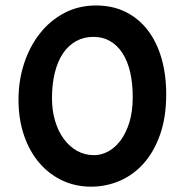

<svg xmlns="http://www.w3.org/2000/svg" viewBox="-20 -682 687 714"><path d="M48.8 -311Q48.8 -382.8 69.8 -446.5Q90.8 -510.3 128.7 -558.1Q166.5 -606 219.5 -633.8Q272.5 -661.6 336.9 -661.6Q398.9 -661.6 447.5 -637.5Q496.1 -613.3 529.5 -569.6Q563 -525.9 580.6 -465.1Q598.1 -404.3 598.1 -331.5Q598.1 -247.1 575.7 -182.6Q553.2 -118.2 514.9 -75Q476.6 -31.7 425.8 -9.8Q375 12.2 318.8 12.2Q260.3 12.2 210.9 -11.2Q161.6 -34.7 125.5 -77.1Q89.4 -119.6 69.1 -179.2Q48.8 -238.8 48.8 -311ZM330.1 -105Q356.9 -105 382.6 -118.9Q408.2 -132.8 428.5 -159.9Q448.7 -187 461.2 -227.3Q473.6 -267.6 473.6 -320.8Q473.6 -372.1 464.1 -413.3Q454.6 -454.6 435.8 -483.9Q417 -513.2 389.6 -529.1Q362.3 -544.9 327.1 -544.9Q292 -544.9 263.4 -529.3Q234.9 -513.7 214.8 -484.4Q194.8 -455.1 184.1 -412.6Q173.3 -370.1 173.3 -316.4Q173.3 -272 184.6 -233.4Q195.8 -194.8 216.6 -166.3Q237.3 -137.7 266.1 -121.3Q294.9 -105 330.1 -105Z"/></svg>

Font: Hammersmith One
Style: Regular
Weight: 400
Designer: Nicole Fally
Foundry: Nicole Fally
Version: Version 1.002